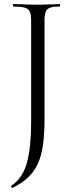

<svg xmlns="http://www.w3.org/2000/svg" viewBox="-20 -645 353 940"><path d="M198 -67Q198 10 190.4 64.5Q182.8 119 164.9 157.5Q147 196 117 224Q87 252 41.4 275Q38.6 276 36.1 271Q33.6 266 35.8 264Q92.4 226 112.4 149.5Q132.4 73 132.4 -40V-544Q132.4 -573 126.1 -587.5Q119.8 -602 101.1 -607.5Q82.4 -613 45.8 -613Q43 -613 43 -619Q43 -625 45.8 -625Q72.4 -625 102.4 -623.5Q132.4 -622 164.2 -622Q196.8 -622 223.4 -623.5Q250 -625 271.6 -625Q274.4 -625 274.4 -619Q274.4 -613 271.6 -613Q240 -613 224.2 -607Q208.4 -601 203.2 -586Q198 -571 198 -542Z"/></svg>

Font: Cormorant Garamond Light
Style: Regular
Weight: 300
Designer: Christian Thalmann (Catharsis Fonts)
Foundry: Catharsis Fonts
Version: Version 4.001